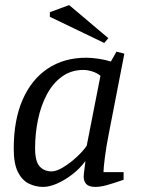

<svg xmlns="http://www.w3.org/2000/svg" viewBox="-20 -727 553 755"><path d="M150 8Q119 8 92.5 -5.5Q66 -19 50 -51.5Q34 -84 34 -142Q34 -255 69 -335Q104 -415 168 -457.5Q232 -500 319 -500Q340 -500 367.5 -496Q395 -492 416 -485L438 -524L469 -516L408 -202Q398 -152 392.5 -109Q387 -66 387 -50H466V-20Q425 -6 400 1Q375 8 355 8Q330 8 319.5 -3Q309 -14 309 -33Q309 -36 310 -46Q311 -56 313 -69.5Q315 -83 316 -94Q294 -64 264 -41Q234 -18 204 -5Q174 8 150 8ZM183 -53Q202 -53 229 -69.5Q256 -86 281.5 -109.5Q307 -133 321 -154L375 -429Q362 -440 343 -446Q324 -452 308 -452Q260 -452 224 -426Q188 -400 164.5 -356Q141 -312 129.5 -257Q118 -202 118 -144Q118 -92 136 -72.5Q154 -53 183 -53ZM390 -558 176 -661V-679L252 -707L406 -577Z"/></svg>

Font: Manuale
Style: Italic
Weight: 400
Italic angle: -11°
Designer: Eduardo Tunni / Pablo Cosgaya
Foundry: Eduardo Tunni / Pablo Cosgaya
Version: Version 1.002